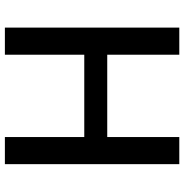

<svg xmlns="http://www.w3.org/2000/svg" viewBox="-4 -750 754 786"><g transform="rotate(90 373.0 -357.0)"><path d="M652 0H541V-325H204V0H93V-714H204V-419H541V-714H652Z"/></g></svg>

Font: Noto Sans Syriac Eastern Medium
Style: Regular
Weight: 500
Designer: Patrick Giasson and the Monotype Design Team
Foundry: Monotype Imaging Inc.
Version: Version 3.001